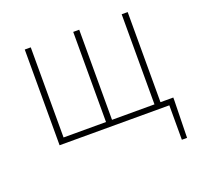

<svg xmlns="http://www.w3.org/2000/svg" viewBox="-116 -604 931 901"><g transform="rotate(-20 350.0 -153.0)"><path d="M96 0H644V172H670L674 -12V-28H610V-478H580V-28H368V-478H338V-28H126V-478H96Z"/></g></svg>

Font: Source Sans Pro ExtraLight
Style: Regular
Weight: 200
Designer: Paul D. Hunt
Foundry: Adobe Systems Incorporated
Version: Version 3.006;hotconv 1.0.111;makeotfexe 2.5.65597